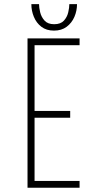

<svg xmlns="http://www.w3.org/2000/svg" viewBox="-20 -880 490 900"><path d="M353 -668H142V-360H309V-328H142V-32H353V0H109V-700H353ZM341 -860.5Q341 -829.5 328.8 -801Q316.5 -772.5 292.5 -754.5Q268.5 -736.5 233 -736.5Q197.5 -736.5 174 -754.5Q150.5 -772.5 138.8 -801Q127 -829.5 127 -860.5H163Q163 -845 168.2 -822.8Q173.5 -800.5 188.8 -783.5Q204 -766.5 234 -766.5Q264.5 -766.5 279.8 -783.5Q295 -800.5 300 -822.8Q305 -845 305 -860.5Z"/></svg>

Font: League Mono Thin Condensed
Style: Regular
Weight: 100
Width: 1
Designer: Tyler Finck
Foundry: The League of Moveable Type / Tyler Finck
Version: Version 2.300;RELEASE